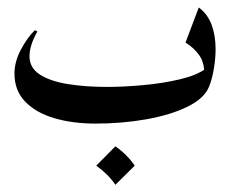

<svg xmlns="http://www.w3.org/2000/svg" viewBox="-20 -330 628 524"><path d="M82 -244.1Q60.5 -206.1 60.5 -176.3Q60.5 -145 88.6 -126.7Q116.7 -108.4 164.8 -100.6Q212.9 -92.8 272 -92.8Q317.4 -92.8 370.8 -97.7Q424.3 -102.5 470.7 -113.5Q517.1 -124.5 541.5 -142.6L537.1 -134.3Q537.1 -160.2 523.4 -179.7Q509.8 -199.2 486.3 -213.9L522.5 -309.6Q546.4 -292 557.4 -262.7Q568.4 -233.4 568.4 -195.8Q568.4 -170.9 563.7 -142.8Q559.1 -114.7 550.8 -94.2Q538.1 -61.5 491.7 -38.8Q445.3 -16.1 379.2 -4.4Q313 7.3 240.7 7.3Q178.7 7.3 128.7 -7.3Q78.6 -22 49.1 -52.2Q19.5 -82.5 19.5 -129.4Q19.5 -162.1 37.4 -195.3Q55.2 -228.5 75.2 -247.6ZM294.9 69.3Q327.1 91.8 347.7 122.1L294.9 174.3Q284.7 159.2 271.5 146.2Q258.3 133.3 242.7 122.1Z"/></svg>

Font: Lateef Medium
Style: Regular
Weight: 500
Designer: SIL International
Foundry: SIL International
Version: Version 4.200